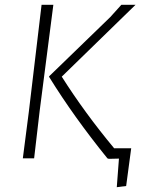

<svg xmlns="http://www.w3.org/2000/svg" viewBox="-20 -659 619 799"><path d="M237 -340Q332 -190 455 -42H526L505 115L466 120L475 1L433 2L427 0Q287 -173 185 -338L184 -341L439 -588L485 -639H544ZM75 0 100 -194 153 -639H202L145 -197L122 0Z"/></svg>

Font: Alegreya Sans Light
Style: Italic
Weight: 300
Italic angle: -7°
Designer: Juan Pablo del Peral
Foundry: Huerta Tipografica
Version: Version 2.007